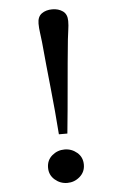

<svg xmlns="http://www.w3.org/2000/svg" viewBox="-53 -783 506 812"><g transform="rotate(-5 200.0 -376.5)"><path d="M276 -79Q276 -48 253 -28Q230 -8 200 -8Q170 -8 147 -28Q124 -48 124 -79Q124 -111 147 -130.5Q170 -150 200 -150Q230 -150 253 -130.5Q276 -111 276 -79ZM263 -690Q263 -671 260 -652Q257 -633 255 -613Q245 -514 236.5 -414.5Q228 -315 218 -216H182Q175 -314 164.5 -413Q154 -512 145 -610Q143 -630 140 -650.5Q137 -671 137 -690Q137 -719 155 -732Q173 -745 200 -745Q226 -745 244.5 -732Q263 -719 263 -690Z"/></g></svg>

Font: Kaisei Tokumin Medium
Style: Regular
Weight: 500
Designer: Font-Kai,
Foundry: KAZUO KANAI
Version: Version 5.003